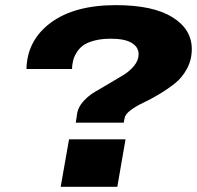

<svg xmlns="http://www.w3.org/2000/svg" viewBox="-20 -720 759 740"><path d="M272 -247.1 277.8 -285.2Q282.2 -308.6 301.8 -330.1Q321.3 -351.6 347.2 -366.7Q373 -381.8 402.6 -399.2Q432.1 -416.5 456.8 -431.6Q481.4 -446.8 497.8 -467.5Q514.2 -488.3 514.2 -511.2Q514.2 -538.6 487.5 -554.7Q460.9 -570.8 407.2 -570.8Q372.1 -570.8 345.5 -564Q318.8 -557.1 303.7 -547.1Q288.6 -537.1 278.6 -522.5Q268.6 -507.8 264.6 -496.1Q260.7 -484.4 258.8 -470.2Q257.8 -465.3 257.8 -454.1H82Q84.5 -564.9 175.8 -632.6Q267.1 -700.2 426.8 -700.2Q569.3 -700.2 644.3 -653.8Q719.2 -607.4 719.2 -530.8Q719.2 -489.7 700.7 -455.3Q682.1 -420.9 654.5 -398.9Q627 -377 594 -357.2Q561 -337.4 532.2 -324Q503.4 -310.5 482.9 -294.9Q462.4 -279.3 460 -264.2L457 -247.1ZM213.9 0 246.1 -183.1H463.9L432.1 0Z"/></svg>

Font: Archivo Expanded ExtraBold
Style: Italic
Weight: 800
Width: 7
Italic angle: -10°
Designer: Hector Gatti
Foundry: Omnibus-Type
Version: Version 2.001